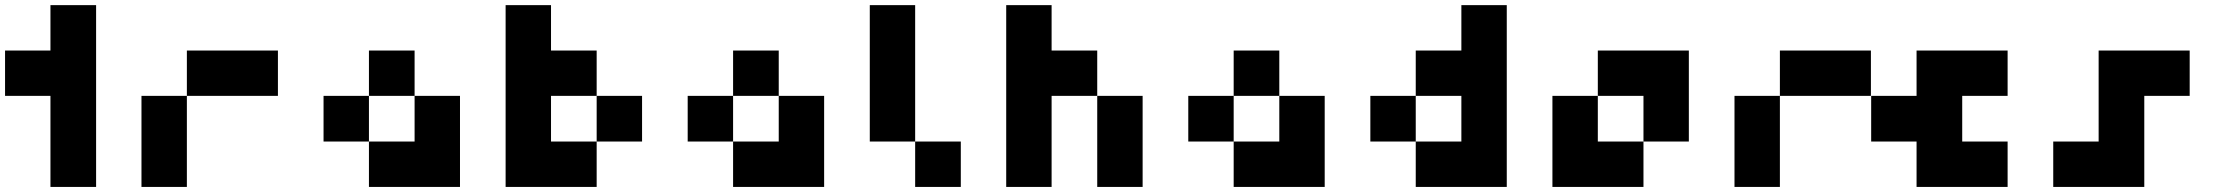

<svg xmlns="http://www.w3.org/2000/svg" viewBox="-20 -740 8868 760"><path d="M179.7 -360.4Q120.1 -360.4 0 -360.4Q0 -419.9 0 -540Q59.6 -540 179.7 -540Q179.7 -599.6 179.7 -719.7Q240.2 -719.7 360.4 -719.7Q360.4 -480.5 360.4 0Q299.8 0 179.7 0Q179.7 -120.1 179.7 -360.4Z M540 -360.4Q599.6 -360.4 719.7 -360.4Q719.7 -240.2 719.7 0Q660.2 0 540 0Q540 -120.1 540 -360.4ZM719.7 -540Q839.8 -540 1080.1 -540Q1080.1 -480.5 1080.1 -360.4Q960 -360.4 719.7 -360.4Q719.7 -419.9 719.7 -540Z M1621.1 -179.7Q1621.1 -240.2 1621.1 -360.4Q1680.7 -360.4 1800.8 -360.4Q1800.8 -299.8 1800.8 -179.7Q1800.8 -120.1 1800.8 0Q1680.7 0 1440.4 0Q1440.4 -59.6 1440.4 -179.7Q1501 -179.7 1621.1 -179.7ZM1260.7 -360.4Q1320.3 -360.4 1440.4 -360.4Q1440.4 -299.8 1440.4 -179.7Q1380.9 -179.7 1260.7 -179.7Q1260.7 -240.2 1260.7 -360.4ZM1440.4 -540Q1501 -540 1621.1 -540Q1621.1 -480.5 1621.1 -360.4Q1560.5 -360.4 1440.4 -360.4Q1440.4 -419.9 1440.4 -540Z M1981.4 -179.7Q1981.4 -360.4 1981.4 -719.7Q2041 -719.7 2161.1 -719.7Q2161.1 -660.2 2161.1 -540Q2221.7 -540 2341.8 -540Q2341.8 -480.5 2341.8 -360.4Q2281.2 -360.4 2161.1 -360.4Q2161.1 -299.8 2161.1 -179.7Q2221.7 -179.7 2341.8 -179.7Q2341.8 -120.1 2341.8 0Q2221.7 0 1981.4 0Q1981.4 -59.6 1981.4 -179.7ZM2341.8 -360.4Q2401.4 -360.4 2521.5 -360.4Q2521.5 -299.8 2521.5 -179.7Q2461.9 -179.7 2341.8 -179.7Q2341.8 -240.2 2341.8 -360.4Z M3062.5 -179.7Q3062.5 -240.2 3062.5 -360.4Q3122.1 -360.4 3242.2 -360.4Q3242.2 -299.8 3242.2 -179.7Q3242.2 -120.1 3242.2 0Q3122.1 0 2881.8 0Q2881.8 -59.6 2881.8 -179.7Q2942.4 -179.7 3062.5 -179.7ZM2702.1 -360.4Q2761.7 -360.4 2881.8 -360.4Q2881.8 -299.8 2881.8 -179.7Q2822.3 -179.7 2702.1 -179.7Q2702.1 -240.2 2702.1 -360.4ZM2881.8 -540Q2942.4 -540 3062.5 -540Q3062.5 -480.5 3062.5 -360.4Q3002 -360.4 2881.8 -360.4Q2881.8 -419.9 2881.8 -540Z M3422.9 -719.7Q3482.4 -719.7 3602.5 -719.7Q3602.5 -540 3602.5 -179.7Q3543 -179.7 3422.9 -179.7Q3422.9 -360.4 3422.9 -719.7ZM3602.5 -179.7Q3663.1 -179.7 3783.2 -179.7Q3783.2 -120.1 3783.2 0Q3722.7 0 3602.5 0Q3602.5 -59.6 3602.5 -179.7Z M4142.6 -540Q4203.1 -540 4323.2 -540Q4323.2 -480.5 4323.2 -360.4Q4262.7 -360.4 4142.6 -360.4Q4142.6 -240.2 4142.6 0Q4083 0 3962.9 0Q3962.9 -240.2 3962.9 -719.7Q4022.5 -719.7 4142.6 -719.7Q4142.6 -660.2 4142.6 -540ZM4323.2 -360.4Q4382.8 -360.4 4502.9 -360.4Q4502.9 -240.2 4502.9 0Q4443.4 0 4323.2 0Q4323.2 -120.1 4323.2 -360.4Z M5043.9 -179.7Q5043.9 -240.2 5043.9 -360.4Q5103.5 -360.4 5223.6 -360.4Q5223.6 -299.8 5223.6 -179.7Q5223.6 -120.1 5223.6 0Q5103.5 0 4863.3 0Q4863.3 -59.6 4863.3 -179.7Q4923.8 -179.7 5043.9 -179.7ZM4683.6 -360.4Q4743.2 -360.4 4863.3 -360.4Q4863.3 -299.8 4863.3 -179.7Q4803.7 -179.7 4683.6 -179.7Q4683.6 -240.2 4683.6 -360.4ZM4863.3 -540Q4923.8 -540 5043.9 -540Q5043.9 -480.5 5043.9 -360.4Q4983.4 -360.4 4863.3 -360.4Q4863.3 -419.9 4863.3 -540Z M5944.3 0Q5824.2 0 5584 0Q5584 -59.6 5584 -179.7Q5644.5 -179.7 5764.6 -179.7Q5764.6 -240.2 5764.6 -360.4Q5704.1 -360.4 5584 -360.4Q5584 -419.9 5584 -540Q5644.5 -540 5764.6 -540Q5764.6 -599.6 5764.6 -719.7Q5824.2 -719.7 5944.3 -719.7Q5944.3 -540 5944.3 -179.7Q5944.3 -120.1 5944.3 0ZM5584 -179.7Q5524.4 -179.7 5404.3 -179.7Q5404.3 -240.2 5404.3 -360.4Q5463.9 -360.4 5584 -360.4Q5584 -299.8 5584 -179.7Z M6485.4 -540Q6544.9 -540 6665 -540Q6665 -419.9 6665 -179.7Q6605.5 -179.7 6485.4 -179.7Q6485.4 -240.2 6485.4 -360.4Q6424.8 -360.4 6304.7 -360.4Q6304.7 -419.9 6304.7 -540Q6365.2 -540 6485.4 -540ZM6304.7 -179.7Q6365.2 -179.7 6485.4 -179.7Q6485.4 -120.1 6485.4 0Q6424.8 0 6304.7 0Q6245.1 0 6125 0Q6125 -120.1 6125 -360.4Q6184.6 -360.4 6304.7 -360.4Q6304.7 -299.8 6304.7 -179.7Z M6845.7 -360.4Q6905.3 -360.4 7025.4 -360.4Q7025.4 -240.2 7025.4 0Q6965.8 0 6845.7 0Q6845.7 -120.1 6845.7 -360.4ZM7025.4 -540Q7145.5 -540 7385.7 -540Q7385.7 -480.5 7385.7 -360.4Q7265.6 -360.4 7025.4 -360.4Q7025.4 -419.9 7025.4 -540Z M7566.4 -179.7Q7506.8 -179.7 7386.7 -179.7Q7386.7 -240.2 7386.7 -360.4Q7446.3 -360.4 7566.4 -360.4Q7566.4 -419.9 7566.4 -540Q7686.5 -540 7926.8 -540Q7926.8 -480.5 7926.8 -360.4Q7867.2 -360.4 7747.1 -360.4Q7747.1 -299.8 7747.1 -179.7Q7806.6 -179.7 7926.8 -179.7Q7926.8 -120.1 7926.8 0Q7806.6 0 7566.4 0Q7566.4 -59.6 7566.4 -179.7Z M8287.1 -179.7Q8287.1 -240.2 8287.1 -360.4Q8287.1 -419.9 8287.1 -540Q8407.2 -540 8647.5 -540Q8647.5 -480.5 8647.5 -360.4Q8587.9 -360.4 8467.8 -360.4Q8467.8 -299.8 8467.8 -179.7Q8467.8 -120.1 8467.8 0Q8347.7 0 8107.4 0Q8107.4 -59.6 8107.4 -179.7Q8167 -179.7 8287.1 -179.7Z"/></svg>

Font: Pixelfont
Style: 5 px
Weight: 400
Designer: Eugene Lysy
Version: Version 1.0.2 (beta)